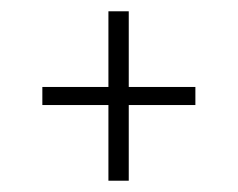

<svg xmlns="http://www.w3.org/2000/svg" viewBox="-20 -525 421 340"><path d="M55 -371V-339H172V-205H208V-339H326V-371H208V-505H172V-371Z"/></svg>

Font: Emberly
Style: Regular
Weight: 400
Designer: Rajesh Rajput
Foundry: Rajesh Rajput
Version: Version 1.000